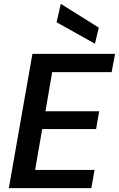

<svg xmlns="http://www.w3.org/2000/svg" viewBox="-20 -981 620 1001"><path d="M26 0 149 -700H580L562 -605H252L217 -401H497L481 -308H200L163 -95H473L456 0ZM475 -753 275 -865 297 -961 495 -837Z"/></svg>

Font: DM Sans 20pt SemiBold
Style: Italic
Weight: 600
Italic angle: -10°
Version: Version 4.004;gftools[0.9.30]